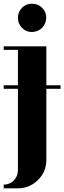

<svg xmlns="http://www.w3.org/2000/svg" viewBox="-20 -712 348 1040"><path d="M0 -250H77.1V-441.9H0V-460.9H231V-250H308.1V-231H231V153.8Q231 218.8 185.5 263.2Q139.6 308.1 77.1 308.1H0V288.1Q32.2 288.1 54.2 266.1Q76.7 243.2 77.1 210.9V-231H0ZM99.1 -669.9Q121.1 -691.9 153.3 -691.9Q186 -691.9 208.5 -669.4Q231 -647 230.5 -615.7Q229.5 -583.5 208 -561Q185.5 -539.6 153.3 -538.6Q122.1 -538.1 99.6 -560.5Q77.1 -583 77.1 -615.2Q77.1 -647.5 99.1 -669.9Z"/></svg>

Font: Hjet
Style: Regular
Weight: 400
Designer: T. Christopher White
Version: Version 1.2